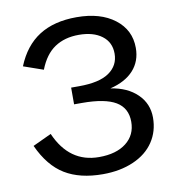

<svg xmlns="http://www.w3.org/2000/svg" viewBox="-77 -738 755 818"><g transform="rotate(-10 300.0 -329.0)"><path d="M303.2 9.8Q204.1 9.8 139.2 -29.8Q74.2 -69.3 32.7 -160.2L113.3 -197.8Q171.4 -64.9 299.8 -64.9Q374.5 -64.9 417.5 -98.6Q460.4 -132.3 460.4 -189.5Q460.4 -249 413.6 -276.9Q366.7 -304.7 268.1 -304.7H233.4V-377H268.1Q356 -377 398.4 -406.7Q440.9 -436.5 440.9 -487.8Q440.9 -537.1 403.8 -564.9Q366.7 -592.8 304.2 -592.8Q242.7 -592.8 199.7 -564Q156.7 -535.2 132.3 -472.2L46.9 -502Q81.1 -586.4 145.5 -627.4Q210 -668.5 307.6 -668.5Q410.6 -668.5 472.4 -621.1Q534.2 -573.7 534.2 -496.1Q534.2 -438.5 499 -399.7Q463.9 -360.8 397.5 -344.7Q469.7 -334 512.2 -292.7Q554.7 -251.5 554.7 -190.9Q554.7 -131.8 524.2 -86.2Q493.7 -40.5 436 -15.4Q378.4 9.8 303.2 9.8Z"/></g></svg>

Font: Courier New
Style: Regular
Weight: 400
Designer: Steve Matteson
Foundry: Ascender Corporation
Version: Version 2.00.3